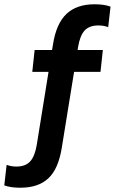

<svg xmlns="http://www.w3.org/2000/svg" viewBox="-142 -734 537 898"><path d="M318 -615Q276 -615 254 -591.5Q232 -568 223 -513L221 -500H339L328 -398H204.5L147 -43Q131 56.5 84 100.2Q37 144 -47 144Q-93 144 -122 133L-111 37Q-90 45 -65 45Q-23 45 -1 21Q21 -3 30 -57L85 -398H9L20 -500H101.5L106 -527Q121 -623.5 168.8 -668.8Q216.5 -714 300 -714Q346 -714 375 -703L364 -607Q343 -615 318 -615Z"/></svg>

Font: Cabin
Style: Bold
Weight: 700
Designer: Pablo Impallari
Foundry: Pablo Impallari. http://www.impallari.com Igino Marini. http://www.ikern.com
Version: Version 3.001;hotconv 1.0.109;makeotfexe 2.5.65596